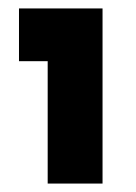

<svg xmlns="http://www.w3.org/2000/svg" viewBox="-20 -683 323 455"><path d="M25 -663H223V-248H93V-538H25Z"/></svg>

Font: Reem Kufi
Style: Regular
Weight: 400
Designer: Khaled Hosny
Version: Version 1.6